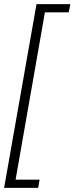

<svg xmlns="http://www.w3.org/2000/svg" viewBox="-25 -755 363 936"><path d="M-5 161 153 -735H318L310 -695H194L51 121H168L161 161Z"/></svg>

Font: Archivo SemiCondensed Thin
Style: Italic
Weight: 250
Width: 4
Italic angle: -10°
Designer: Hector Gatti
Foundry: Omnibus-Type
Version: Version 2.001